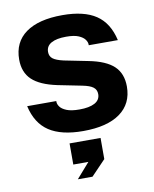

<svg xmlns="http://www.w3.org/2000/svg" viewBox="-86 -609 724 903"><g transform="rotate(-10 276.0 -157.5)"><path d="M277 10Q173 10 114.5 -28.5Q56 -67 37 -151H176V-147Q176 -136 185 -123.5Q194 -111 216 -102Q238 -93 277 -93Q324 -93 350 -107Q376 -121 376 -149Q376 -170 360.5 -182Q345 -194 309 -201L194 -224Q113 -241 75.5 -276.5Q38 -312 38 -373Q38 -456 99 -500Q160 -544 274 -544Q377 -544 434.5 -505.5Q492 -467 511 -383H372V-387Q372 -398 363 -410.5Q354 -423 333 -432Q312 -441 274 -441Q228 -441 203 -427Q178 -413 178 -385Q178 -364 193 -352.5Q208 -341 243 -333L358 -310Q440 -294 477.5 -258.5Q515 -223 515 -161Q515 -79 453.5 -34.5Q392 10 277 10ZM212 229 275 157H203V56H351V157L282 229Z"/></g></svg>

Font: Mozilla Text ExtraLight
Style: Regular
Weight: 200
Designer: Studio DRAMA
Foundry: Studio DRAMA
Version: Version 1.000